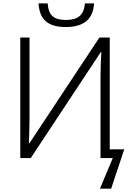

<svg xmlns="http://www.w3.org/2000/svg" viewBox="-20 -936 774 1137"><path d="M370.1 -775.9C476.1 -775.9 531.7 -822.8 537.1 -916H482.9C476.6 -843.8 439 -817.9 371.1 -817.9C298.8 -817.9 267.6 -843.8 262.2 -916H208C214.4 -820.3 263.2 -775.9 370.1 -775.9ZM638.2 181.2 715.8 -51.8H629.9V-713.9H568.8L153.8 -86.9H150.9C152.3 -126 154.8 -178.7 154.8 -228V-713.9H100.1V0H162.1L577.1 -627.9H580.1C577.6 -585.4 575.2 -527.3 575.2 -478V0H647.9L571.8 181.2Z"/></svg>

Font: Noto Reveo Sans
Style: Regular
Weight: 300
Designer: Monotype Design Team
Foundry: Monotype Imaging Inc.
Version: Version 2.007